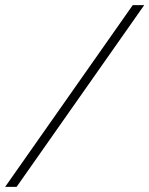

<svg xmlns="http://www.w3.org/2000/svg" viewBox="-56 -725 580 745"><path d="M-36 0 459 -705H503.5L8.5 0Z"/></svg>

Font: Newsreader 60pt SemiBold
Style: Italic
Weight: 600
Italic angle: -17°
Designer: Hugues Gentile
Foundry: Production Type
Version: Version 1.003